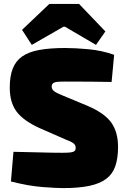

<svg xmlns="http://www.w3.org/2000/svg" viewBox="-20 -950 650 984"><path d="M314 -704Q368 -704 435.5 -697.5Q503 -691 565 -669L552 -530Q507 -531 440.5 -531.5Q374 -532 309 -532Q290 -532 277.5 -531Q265 -530 258 -527Q251 -524 248 -519Q245 -514 245 -506Q245 -492 257.5 -482.5Q270 -473 305 -459L430 -407Q516 -370 550.5 -321.5Q585 -273 585 -197Q585 -139 571 -98.5Q557 -58 524.5 -33.5Q492 -9 438 2.5Q384 14 303 14Q268 14 197 8.5Q126 3 36 -20L49 -172Q109 -171 159 -169.5Q209 -168 245.5 -167.5Q282 -167 300 -167Q328 -167 342.5 -169Q357 -171 362.5 -176.5Q368 -182 368 -191Q368 -201 364 -207.5Q360 -214 350 -220Q340 -226 321 -233L184 -293Q100 -331 65 -378Q30 -425 30 -501Q30 -560 45.5 -599Q61 -638 94 -661Q127 -684 181.5 -694Q236 -704 314 -704ZM385 -930 520 -789 472 -720 313 -813H305L143 -720L93 -797L233 -930Z"/></svg>

Font: Exo 2 Black
Style: Regular
Weight: 900
Designer: Natanael Gama
Foundry: Natanael Gama
Version: Version 2.010